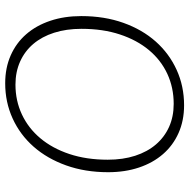

<svg xmlns="http://www.w3.org/2000/svg" viewBox="-14 -742 763 776"><g transform="rotate(-90 368.0 -354.5)"><path d="M690.5 -408Q690.5 -314.5 663.2 -238Q636 -161.5 587.5 -107Q539 -52.5 473 -22.5Q407 7.5 330 7.5Q268 7.5 218 -14.8Q168 -37 132.8 -77.5Q97.5 -118 78.5 -174.5Q59.5 -231 59.5 -299.5Q59.5 -392.5 87 -469.2Q114.5 -546 162.8 -600.8Q211 -655.5 276.8 -685.5Q342.5 -715.5 419 -715.5Q481.5 -715.5 531.8 -693.2Q582 -671 617.2 -630.5Q652.5 -590 671.5 -533.2Q690.5 -476.5 690.5 -408ZM639 -407Q639 -468.5 623.2 -517.8Q607.5 -567 578 -601.8Q548.5 -636.5 506.8 -655.2Q465 -674 413.5 -674Q348.5 -674 293 -648Q237.5 -622 196.8 -573.5Q156 -525 133 -456Q110 -387 110 -301Q110 -239.5 126 -190.2Q142 -141 171.5 -106.5Q201 -72 242.5 -53.2Q284 -34.5 335.5 -34.5Q401.5 -34.5 457 -60.2Q512.5 -86 553 -134.5Q593.5 -183 616.2 -251.8Q639 -320.5 639 -407Z"/></g></svg>

Font: Lato Light
Style: Italic
Weight: 300
Italic angle: -7°
Designer: Lukasz Dziedzic
Foundry: tyPoland Lukasz Dziedzic
Version: Version 2.007; 2014-02-27